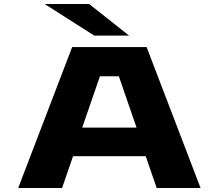

<svg xmlns="http://www.w3.org/2000/svg" viewBox="-20 -934 1090 954"><path d="M976.5 0H758.5L704 -158H343L288.5 0H70.5L338.5 -700H708.5ZM476.5 -555 388.5 -300H658.5L570.5 -555ZM448.5 -757 202 -914H423L621.5 -757Z"/></svg>

Font: Trispace Expanded ExtraBold
Style: Regular
Weight: 800
Width: 7
Designer: Tyler Finck
Foundry: Etcetera Type Company
Version: Version 1.210; ttfautohint (v1.8.3)